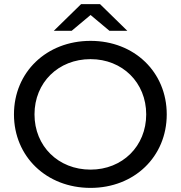

<svg xmlns="http://www.w3.org/2000/svg" viewBox="-20 -907 880 935"><path d="M421 -834 513 -757H600L467 -887H375L242 -757H329ZM421 -708C206 -708 48 -555 48 -350C48 -145 206 8 421 8C634 8 792 -144 792 -350C792 -556 634 -708 421 -708ZM421 -81C264 -81 148 -195 148 -350C148 -505 264 -619 421 -619C576 -619 692 -505 692 -350C692 -195 576 -81 421 -81Z"/></svg>

Font: AWKNG-Font Medium
Style: Regular
Weight: 500
Designer: Awakening Church
Foundry: Awakening Church
Version: Version 1.700;PS 001.700;hotconv 1.0.88;makeotf.lib2.5.64775